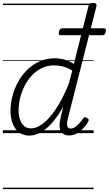

<svg xmlns="http://www.w3.org/2000/svg" viewBox="-20 -923 754 1331"><path d="M183 17Q143 17 114 -4Q85 -25 69 -63.5Q53 -102 53 -156Q53 -203 65.5 -253.5Q78 -304 103 -351Q128 -398 165.5 -436Q203 -474 251.5 -496.5Q300 -519 360 -519Q393 -519 427.5 -509.5Q462 -500 492 -480L594 -883Q597 -894 603.5 -898.5Q610 -903 624 -903Q640 -903 645.5 -896.5Q651 -890 648 -878L450 -100Q442 -67 446.5 -49.5Q451 -32 470 -32Q485 -32 500 -42Q515 -52 529.5 -68Q544 -84 556 -102Q562 -110 568 -111Q574 -112 582 -106Q593 -100 594.5 -93.5Q596 -87 592 -80Q578 -56 557.5 -34Q537 -12 512.5 2Q488 16 460 16Q432 16 415.5 3.5Q399 -9 394.5 -34.5Q390 -60 398 -97Q403 -119 408 -141Q413 -163 418 -184Q379 -113 338.5 -68.5Q298 -24 259 -3.5Q220 17 183 17ZM109 -160Q109 -123 118.5 -94.5Q128 -66 147 -49.5Q166 -33 195 -33Q234 -33 278 -66.5Q322 -100 368 -168.5Q414 -237 457 -342L481 -434Q444 -456 413 -463Q382 -470 355 -470Q308 -470 269.5 -451Q231 -432 201 -400Q171 -368 150.5 -327.5Q130 -287 119.5 -244Q109 -201 109 -160ZM404 -679Q391 -679 388.5 -685.5Q386 -692 389 -703Q391 -714 396 -720.5Q401 -727 413 -727H698Q711 -727 713 -720Q715 -713 713 -702Q711 -692 706 -685.5Q701 -679 689 -679ZM0 378H629V388H0ZM0 -20H629V0H0ZM0 -505H629V-500H0ZM0 -898H629V-888H0Z"/></svg>

Font: Playwrite DE SAS Guides
Style: Regular
Weight: 400
Designer: Veronika Burian, José Scaglione
Foundry: TypeTogether
Version: Version 1.003